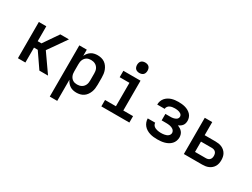

<svg xmlns="http://www.w3.org/2000/svg" viewBox="-66 -1458 3133 2386"><g transform="rotate(30 1500.0 -265.0)"><path d="M102 0V-520H209V-306H263L410 -520H534L427 -366L352 -260L534 0H410L263 -214H209V0Z M683 215V-520H790V-431Q800 -453 815.5 -472Q831 -491 851 -504Q871 -517 895 -522.5Q919 -528 943 -528Q970 -528 996.5 -521.5Q1023 -515 1045 -500Q1067 -485 1083 -462.5Q1099 -440 1108.5 -415Q1118 -390 1121.5 -363.5Q1125 -337 1125 -310V-210Q1125 -183 1121.5 -156.5Q1118 -130 1108.5 -105Q1099 -80 1083 -57.5Q1067 -35 1045 -20Q1023 -5 996.5 1.5Q970 8 943 8Q919 8 895 2.5Q871 -3 851 -16Q831 -29 815.5 -48Q800 -67 790 -89V215ZM901 -84Q917 -84 933 -87.5Q949 -91 963.5 -99Q978 -107 989 -119.5Q1000 -132 1006.5 -146.5Q1013 -161 1015.5 -177.5Q1018 -194 1018 -210V-310Q1018 -326 1015.5 -342.5Q1013 -359 1006.5 -373.5Q1000 -388 989 -400.5Q978 -413 963.5 -421Q949 -429 933 -432.5Q917 -436 901 -436Q885 -436 869 -432.5Q853 -429 839.5 -420.5Q826 -412 816 -399.5Q806 -387 800 -372Q794 -357 792 -341.5Q790 -326 790 -310V-210Q790 -194 792 -178.5Q794 -163 800 -148Q806 -133 816 -120.5Q826 -108 839.5 -99.5Q853 -91 869 -87.5Q885 -84 901 -84Z M1299 0V-92H1455V-428H1315V-520H1561V-92H1701V0ZM1500 -595Q1485 -595 1470 -599.5Q1455 -604 1444.5 -614.5Q1434 -625 1429.5 -640Q1425 -655 1425 -670Q1425 -685 1429.5 -700Q1434 -715 1444.5 -725.5Q1455 -736 1470 -740.5Q1485 -745 1500 -745Q1515 -745 1530 -740.5Q1545 -736 1555.5 -725.5Q1566 -715 1570.5 -700Q1575 -685 1575 -670Q1575 -655 1570.5 -640Q1566 -625 1555.5 -614.5Q1545 -604 1530 -599.5Q1515 -595 1500 -595Z M2103 8Q2076 8 2049.5 5Q2023 2 1998 -5.5Q1973 -13 1949.5 -27Q1926 -41 1909 -61Q1892 -81 1882.5 -106.5Q1873 -132 1873 -158Q1873 -158 1873 -158.5Q1873 -159 1873 -159H1980Q1980 -146 1986 -133.5Q1992 -121 2002 -112.5Q2012 -104 2024.5 -98.5Q2037 -93 2050 -90Q2063 -87 2076 -85.5Q2089 -84 2103 -84Q2116 -84 2129 -85Q2142 -86 2154.5 -88.5Q2167 -91 2179.5 -95.5Q2192 -100 2202.5 -108Q2213 -116 2219.5 -128Q2226 -140 2226 -153Q2226 -153 2226 -153Q2226 -153 2226 -153Q2226 -166 2219.5 -178.5Q2213 -191 2202.5 -199Q2192 -207 2179.5 -212Q2167 -217 2153.5 -219.5Q2140 -222 2126.5 -223Q2113 -224 2100 -224H2035V-317H2100Q2112 -317 2123.5 -317.5Q2135 -318 2146.5 -320.5Q2158 -323 2169 -327Q2180 -331 2189.5 -338Q2199 -345 2204.5 -355.5Q2210 -366 2210 -378Q2210 -389 2204.5 -399Q2199 -409 2189.5 -415.5Q2180 -422 2169.5 -426Q2159 -430 2148 -432Q2137 -434 2125.5 -435Q2114 -436 2103 -436Q2085 -436 2067.5 -433Q2050 -430 2034 -422.5Q2018 -415 2007 -400Q1996 -385 1996 -367Q1996 -367 1996 -367Q1996 -367 1996 -367H1889Q1889 -367 1889 -368Q1889 -369 1889 -369Q1889 -394 1897.5 -418Q1906 -442 1922 -461Q1938 -480 1959.5 -493.5Q1981 -507 2004.5 -514.5Q2028 -522 2053 -525Q2078 -528 2103 -528Q2127 -528 2151.5 -525.5Q2176 -523 2199.5 -516.5Q2223 -510 2244.5 -498Q2266 -486 2283 -468.5Q2300 -451 2308.5 -427.5Q2317 -404 2317 -380Q2317 -362 2312.5 -344.5Q2308 -327 2297.5 -313Q2287 -299 2272.5 -289Q2258 -279 2241 -272Q2260 -264 2277.5 -253Q2295 -242 2308 -226.5Q2321 -211 2327 -191Q2333 -171 2333 -151Q2333 -125 2323.5 -99.5Q2314 -74 2296 -55Q2278 -36 2255 -23.5Q2232 -11 2206.5 -4Q2181 3 2155 5.5Q2129 8 2103 8Z M2483 0V-520H2590V-332H2746Q2769 -332 2792 -328.5Q2815 -325 2836.5 -315.5Q2858 -306 2875.5 -290.5Q2893 -275 2904.5 -255Q2916 -235 2920.5 -212Q2925 -189 2925 -166Q2925 -143 2920.5 -120Q2916 -97 2904.5 -77Q2893 -57 2875.5 -41.5Q2858 -26 2836.5 -16.5Q2815 -7 2792 -3.5Q2769 0 2746 0ZM2590 -92H2746Q2761 -92 2775 -96.5Q2789 -101 2799.5 -112Q2810 -123 2814 -137Q2818 -151 2818 -166Q2818 -181 2814 -195.5Q2810 -210 2799.5 -220.5Q2789 -231 2775 -235.5Q2761 -240 2746 -240H2590Z"/></g></svg>

Font: Iosevka Custom SmBdEx
Style: Regular
Weight: 600
Width: 7
Monospace: yes
Designer: Belleve Invis
Foundry: Belleve Invis
Version: Version 11.2.4; ttfautohint (v1.8.4)